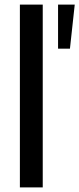

<svg xmlns="http://www.w3.org/2000/svg" viewBox="-20 -820 347 840"><path d="M167 0H67V-800H167ZM286 -607H234V-800H307Z"/></svg>

Font: Tanohe Sans Medium
Style: Regular
Weight: 500
Designer: Village Type and Design LLC
Foundry: Cooper Hewitt Smithsonian Design Museum
Version: Version 1.00;September 29, 2021;FontCreator 13.0.0.2655 64-b